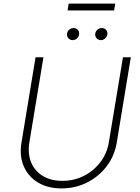

<svg xmlns="http://www.w3.org/2000/svg" viewBox="-20 -1050 787 1082"><path d="M672.9 -727.3H717.3L637.8 -245.7Q625.7 -171.9 581.5 -113.6Q537.3 -55.4 471.2 -21.8Q405.2 11.7 326.3 11.7Q248.6 11.7 193.5 -21.8Q138.5 -55.4 113.6 -113.6Q88.8 -171.9 100.9 -245.7L180.4 -727.3H224.8L145.6 -248.2Q135.3 -185.7 155 -136.5Q174.7 -87.4 220 -59.1Q265.3 -30.9 331.3 -30.9Q397.4 -30.9 452.9 -59.1Q508.5 -87.4 545.8 -136.5Q583.1 -185.7 593.4 -248.2ZM548.3 -823.9Q533.4 -823.9 523.8 -835.4Q514.2 -846.9 517 -861.9Q519.2 -874.3 529.8 -883.2Q540.5 -892 552.9 -892Q568.9 -892 578.3 -881Q587.7 -870 584.5 -854Q582 -842 571.9 -832.9Q561.8 -823.9 548.3 -823.9ZM389.2 -823.9Q374.3 -823.9 364.9 -835.2Q355.5 -846.6 358 -861.9Q360.1 -874.3 370.7 -883.2Q381.4 -892 393.8 -892Q409.8 -892 419 -881Q428.3 -870 425.4 -854Q424 -842.3 413.4 -833.1Q402.7 -823.9 389.2 -823.9ZM629.6 -1029.8 622.9 -991.1H360.8L367.2 -1029.8Z"/></svg>

Font: Inter Extra Light  BETA
Style: Italic
Weight: 200
Italic angle: 9.39999°
Designer: Rasmus Andersson
Foundry: rsms
Version: Version 3.011;git-f93a4a705